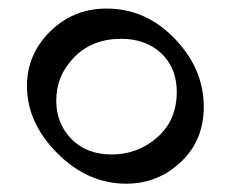

<svg xmlns="http://www.w3.org/2000/svg" viewBox="-20 -531 547 455"><path d="M232.9 -510.7Q325.7 -510.7 394.3 -439.2Q462.9 -367.7 462.9 -277.8Q462.9 -198.2 408.4 -147Q354 -95.7 279.3 -95.7Q187.5 -95.7 115.7 -168Q43.9 -240.2 43.9 -327.1Q43.9 -402.3 98.9 -456.5Q153.8 -510.7 232.9 -510.7ZM398.9 -313Q398.9 -370.1 362.3 -404.5Q325.7 -439 267.1 -439Q198.7 -439 156 -395.5Q113.3 -352.1 113.3 -292.5Q113.3 -238.8 148.9 -201.9Q184.6 -165 244.6 -165Q307.1 -165 353 -205.8Q398.9 -246.6 398.9 -313Z"/></svg>

Font: Sitara
Style: Regular
Weight: 400
Designer: Neelakash Kshetrimayum
Foundry: Neelakash Kshetrimayum
Version: Version 1.000;PS Version 1.000;PS 1.0;hotconv 1.;hotconv 1.0